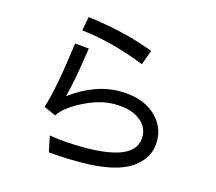

<svg xmlns="http://www.w3.org/2000/svg" viewBox="-112 -902 1223 1085"><g transform="rotate(15 500.0 -359.5)"><path d="M668 -668 636.7 -582Q441.4 -660.2 261.7 -679.7L277.3 -761.7Q496.1 -734.4 668 -668ZM257.8 35.2 238.3 -58.6Q332 -43 441.4 -43Q593.8 -43 669.9 -78.1Q746.1 -113.3 746.1 -187.5Q746.1 -246.1 693.4 -285.2Q640.6 -324.2 546.9 -324.2Q460.9 -324.2 365.2 -275.4Q269.5 -226.6 238.3 -175.8L168 -207Q207 -328.1 242.2 -597.7L324.2 -589.8Q293 -378.9 269.5 -296.9Q414.1 -402.3 554.7 -402.3Q683.6 -402.3 757.8 -339.8Q832 -277.3 832 -183.6Q832 -82 738.3 -19.5Q644.5 43 441.4 43Q339.8 43 257.8 35.2Z"/></g></svg>

Font: WenQuanYi Micro Hei
Style: Regular
Weight: 400
Foundry: Ascender Corporation
Version: Version 0.2.0-beta